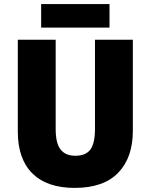

<svg xmlns="http://www.w3.org/2000/svg" viewBox="-20 -908 735 938"><path d="M629 -269Q629 -138 557.5 -64Q486 10 345 10Q210 10 138.5 -60.5Q67 -131 67 -265V-714H252V-277Q252 -208 276 -177.5Q300 -147 348 -147Q399 -147 421.5 -177.5Q444 -208 444 -278V-714H629ZM515 -888V-773H181V-888Z"/></svg>

Font: Noto Sans Ethiopic SemiCondensed Black
Style: Regular
Weight: 900
Width: 4
Designer: Monotype Design Team
Foundry: Monotype Imaging Inc.
Version: Version 2.102; ttfautohint (v1.8.4.7-5d5b)